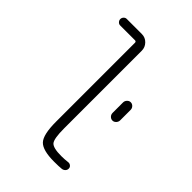

<svg xmlns="http://www.w3.org/2000/svg" viewBox="-217 -827 933 933"><g transform="rotate(45 250.0 -360.0)"><path d="M364.3 -430.7Q364.3 -441.4 372.1 -449.7Q379.9 -458 390.1 -458Q400.4 -458 408.2 -450.2Q416 -442.4 416 -430.7V-359.4Q416 -348.6 408.2 -340.3Q400.4 -332 390.1 -332Q379.9 -332 372.1 -339.8Q364.3 -347.7 364.3 -359.4ZM89.8 -685.5Q81.1 -685.5 74.7 -692.4Q68.4 -699.2 68.4 -708Q68.4 -716.8 74.7 -723.6Q81.1 -730.5 89.8 -730.5H194.3Q217.8 -730.5 234.4 -713.4Q251 -696.3 251 -672.9V-139.6Q251 -68.4 265.6 -51.3Q280.3 -34.2 335.9 -34.2Q358.4 -34.2 381.8 -37.1Q390.6 -38.1 397.9 -32.2Q405.3 -26.4 405.3 -16.6Q405.3 -6.8 398.4 0Q391.6 6.8 381.8 7.8Q365.2 9.8 331.1 9.8Q252 9.8 226.1 -18.1Q200.2 -45.9 200.2 -134.8V-676.8Q200.2 -685.5 191.4 -685.5Z"/></g></svg>

Font: Rounded Mgen+ 2m light
Style: Regular
Weight: 200
Designer: [Source Han Sans]
Ryoko NISHIZUKA  (kana & ideographs); Paul D. Hunt (Latin, Greek & Cyrillic); Wenlong ZHANG  (bopomofo
Version: Version 1.059.20150602